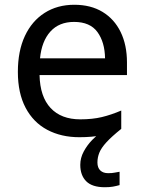

<svg xmlns="http://www.w3.org/2000/svg" viewBox="-20 -566 604 806"><path d="M389 116Q389 138 401 149.5Q413 161 434 161Q451 161 462.5 158.5Q474 156 482 155V211Q468 215 454 217.5Q440 220 420 220Q367 220 342 195Q317 170 317 126Q317 97 331.5 70Q346 43 367.5 21Q389 -1 409 -15L489 -25Q449 7 427 31Q405 55 397 75Q389 95 389 116ZM292 -546Q361 -546 410.5 -516Q460 -486 486.5 -431.5Q513 -377 513 -304V-251H146Q148 -160 192.5 -112.5Q237 -65 317 -65Q368 -65 407.5 -74.5Q447 -84 489 -102V-25Q448 -7 408 1.5Q368 10 313 10Q237 10 178.5 -21Q120 -52 87.5 -113.5Q55 -175 55 -264Q55 -352 84.5 -415Q114 -478 167.5 -512Q221 -546 292 -546ZM291 -474Q228 -474 191.5 -433.5Q155 -393 148 -321H421Q420 -389 389 -431.5Q358 -474 291 -474Z"/></svg>

Font: Noto Sans Adlam
Style: Regular
Weight: 400
Designer: Mark Jamra, Neil Patel
Foundry: JamraPatel LLC
Version: Version 3.001